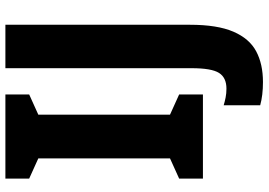

<svg xmlns="http://www.w3.org/2000/svg" viewBox="-158 -596 971 694"><g transform="rotate(-90 327.0 -248.5)"><path d="M333 0H29V-86L102 -119V-595L29 -628V-714H333V-628L260 -595V-119L333 -86ZM378 217Q330 217 294 207V75Q307 79 322 82Q337 85 354 85Q394 85 411 58Q428 31 428 -41V-714H585V-47Q585 52 560 110Q535 168 489 192.5Q443 217 378 217Z"/></g></svg>

Font: Noto Sans Myanmar Condensed ExtraBold
Style: Regular
Weight: 800
Width: 3
Designer: Monotype Design Team
Foundry: Monotype Imaging Inc.
Version: Version 2.107; ttfautohint (v1.8.4.7-5d5b)